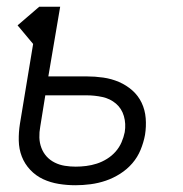

<svg xmlns="http://www.w3.org/2000/svg" viewBox="-20 -540 540 568"><path d="M203 8Q178 8 153.5 4Q129 0 107.5 -10Q86 -20 69.5 -37.5Q53 -55 44.5 -77Q36 -99 35.5 -124Q35 -149 39 -174L78 -410L32 -465L96 -520H158L123 -314H236Q261 -314 285.5 -310.5Q310 -307 332 -297.5Q354 -288 371.5 -272.5Q389 -257 399 -236Q409 -215 411 -190.5Q413 -166 409 -141Q405 -119 396 -97Q387 -75 371.5 -57Q356 -39 335.5 -26Q315 -13 293 -5.5Q271 2 248 5Q225 8 203 8ZM204 -47Q219 -47 235 -49Q251 -51 266.5 -56Q282 -61 296.5 -70Q311 -79 322 -91.5Q333 -104 339.5 -119Q346 -134 349 -149Q353 -174 346.5 -196.5Q340 -219 323 -233.5Q306 -248 283 -253Q260 -258 236 -258H114L99 -165Q96 -149 96.5 -133Q97 -117 102.5 -102.5Q108 -88 118 -77Q128 -66 142 -59Q156 -52 172 -49.5Q188 -47 204 -47Z"/></svg>

Font: Iosevka SS04 Light
Style: Italic
Weight: 300
Italic angle: -9°
Monospace: yes
Designer: Belleve Invis
Foundry: Belleve Invis
Version: Version 19.0.0; ttfautohint (v1.8.4)